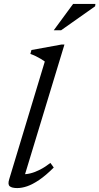

<svg xmlns="http://www.w3.org/2000/svg" viewBox="-20 -947 506 977"><path d="M208 -634Q199 -640.5 187.5 -647.5Q176 -654.5 162.5 -661Q149 -667.5 134.5 -672.5L140 -692.5L293.5 -720.5H308L101.5 -41L92 -61Q110.5 -59 134.2 -64.8Q158 -70.5 184.2 -84Q210.5 -97.5 236.5 -118L253.5 -94.5Q213 -54 179.2 -31.2Q145.5 -8.5 118.2 0.8Q91 10 68 10Q40 10 29.2 0.5Q18.5 -9 27 -35.5ZM253.5 -793 352 -927H465.5L464 -915L291 -793Z"/></svg>

Font: Newsreader 14pt
Style: Italic
Weight: 400
Italic angle: -17°
Designer: Hugues Gentile
Foundry: Production Type
Version: Version 1.003